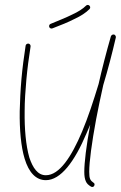

<svg xmlns="http://www.w3.org/2000/svg" viewBox="-20 -733 490 779"><path d="M185 -636C180 -634 178 -628 180 -623C182 -618 188 -616 193 -618C227 -631 257 -643 282 -656C308 -668 328 -681 343 -696C347 -700 347 -706 343 -710C339 -714 333 -714 329 -710C316 -697 297 -685 273 -674C249 -662 219 -650 185 -636ZM104 -544C105 -550 101 -555 96 -556C90 -557 85 -553 84 -548C77 -503 71 -457 67 -412C63 -366 61 -322 60 -282C59 -207 65 -138 80 -89C97 -33 126 -2 166 -2C226 -2 282 -76 331 -192C336 -203 341 -215 346 -227C330 -141 322 -73 322 -36C322 -19 324 -7 328 2C332 12 339 18 349 24C353 27 360 26 362 21C365 17 364 10 359 8C353 4 349 0 346 -6C343 -13 342 -22 342 -36C342 -76 352 -152 370 -249C378 -292 388 -338 399 -388C418 -451 435 -516 450 -581C450 -581 450 -581 450 -583C450 -582 450 -583 450 -584C450 -585 450 -585 450 -585C450 -586 449 -586 449 -586C449 -587 449 -587 449 -587C449 -588 449 -588 448 -588C448 -589 448 -589 448 -589C447 -590 447 -590 447 -590C446 -591 446 -591 446 -591L445 -592C444 -592 444 -592 444 -592L443 -593H442C442 -593 441 -593 440 -593C440 -593 440 -593 439 -593H438C437 -593 437 -593 437 -592C436 -592 436 -592 436 -592C435 -592 435 -592 435 -591C434 -591 434 -591 434 -591C433 -590 433 -590 433 -590C432 -590 432 -589 432 -589C432 -589 432 -588 431 -588V-587L430 -586C411 -520 394 -454 380 -392C359 -323 337 -256 313 -199C270 -97 221 -22 166 -22C133 -22 113 -52 99 -94C85 -143 79 -209 80 -282C80 -322 83 -365 87 -410C91 -454 97 -500 104 -544Z"/></svg>

Font: Mistral SingleLine OTF-SVG Regular
Style: Regular
Weight: 300
Designer: François Chastanet, Élisa Garzelli, Anais Alves, Morgane Autin
Foundry: institut supérieur des arts et du design Toulouse / isdaT
Version: Version 1.000;hotconv 1.0.117;makeotfexe 2.5.65602 DEVELOPME